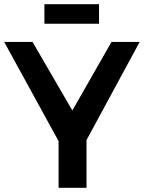

<svg xmlns="http://www.w3.org/2000/svg" viewBox="-21 -901 690 921"><path d="M454 -787H192V-881H454ZM394 -229V0H260V-224L-1 -700H135L326 -371L514 -700H649Z"/></svg>

Font: QuotatisMedium
Style: Regular
Weight: 500
Designer: Julieta Ulanovsky
Foundry: Quotatis-Medium
Version: Version 4.000;PS 004.000;hotconv 1.0.88;makeotf.lib2.5.64775